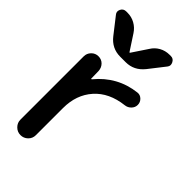

<svg xmlns="http://www.w3.org/2000/svg" viewBox="-234 -829 899 899"><g transform="rotate(45 215.5 -380.0)"><path d="M75.2 -634.8 12.7 -714.8Q2 -727.5 9.8 -743.7Q17.6 -759.8 36.1 -759.8H44.9Q71.3 -759.8 94.2 -747.1Q117.2 -734.4 131.8 -711.9L181.6 -635.7Q181.6 -634.8 183.6 -634.8Q185.5 -634.8 185.5 -635.7L236.3 -711.9Q250 -734.4 272.9 -747.1Q295.9 -759.8 323.2 -759.8H332Q348.6 -759.8 356.9 -743.7Q365.2 -727.5 355.5 -714.8L293 -634.8Q256.8 -589.8 202.1 -589.8H166Q110.4 -589.8 75.2 -634.8ZM341.8 -528.3Q358.4 -530.3 371.1 -518.1Q383.8 -505.9 383.8 -488.3Q383.8 -471.7 371.6 -459Q359.4 -446.3 341.8 -444.3Q249 -433.6 197.8 -376Q146.5 -318.4 146.5 -230.5V-50.8Q146.5 -29.3 131.3 -14.6Q116.2 0 95.2 0Q74.2 0 59.1 -15.1Q43.9 -30.3 43.9 -50.8V-470.7Q43.9 -490.2 58.1 -504.9Q72.3 -519.5 92.8 -519.5Q113.3 -519.5 127 -505.4Q140.6 -491.2 141.6 -470.7L142.6 -420.9Q142.6 -419.9 143.6 -419.9Q144.5 -419.9 146.5 -420.9Q223.6 -514.6 341.8 -528.3Z"/></g></svg>

Font: Rounded Mgen+ 2p medium
Style: Regular
Weight: 500
Designer: [Source Han Sans]
Ryoko NISHIZUKA  (kana & ideographs); Paul D. Hunt (Latin, Greek & Cyrillic); Wenlong ZHANG  (bopomofo
Version: Version 1.059.20150602